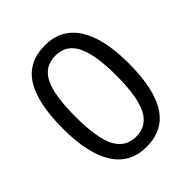

<svg xmlns="http://www.w3.org/2000/svg" viewBox="-204 -848 981 981"><g transform="rotate(-45 286.0 -357.5)"><path d="M522.9 -357.9Q522.9 -171.9 464.1 -81.1Q405.3 9.8 285.2 9.8Q168.9 9.8 108.9 -83.7Q48.8 -177.2 48.8 -357.9Q48.8 -544.4 106.7 -634.8Q164.6 -725.1 285.2 -725.1Q401.4 -725.1 462.2 -631.3Q522.9 -537.6 522.9 -357.9ZM137.2 -357.9Q137.2 -202.6 172.6 -133.8Q208 -64.9 285.2 -64.9Q363.3 -64.9 398.7 -135.5Q434.1 -206.1 434.1 -357.9Q434.1 -508.3 398.7 -579.1Q363.3 -649.9 285.2 -649.9Q207 -649.9 172.1 -580.6Q137.2 -511.2 137.2 -357.9Z"/></g></svg>

Font: Noto Sans Historic
Style: Regular
Weight: 400
Designer: Monotype Design Team
Foundry: Monotype Imaging Inc.
Version: Version 0.71 uh